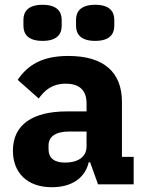

<svg xmlns="http://www.w3.org/2000/svg" viewBox="-20 -771 609 803"><path d="M158 -600C218 -600 238 -628 238 -663V-688C238 -723 218 -751 158 -751C98 -751 78 -723 78 -688V-663C78 -628 98 -600 158 -600ZM378 -600C438 -600 458 -628 458 -663V-688C458 -723 438 -751 378 -751C318 -751 298 -723 298 -688V-663C298 -628 318 -600 378 -600ZM390 0H539V-115H490V-345C490 -469 414 -537 266 -537C156 -537 96 -499 54 -437L142 -359C165 -391 196 -421 255 -421C317 -421 342 -389 342 -338V-305H259C120 -305 34 -252 34 -141C34 -50 92 12 197 12C277 12 335 -24 351 -92H357ZM252 -91C208 -91 183 -109 183 -147V-162C183 -200 213 -221 270 -221H342V-159C342 -111 301 -91 252 -91Z"/></svg>

Font: Braiins Sans
Style: Bold
Weight: 700
Designer: Mike Abbink, Paul van der Laan, Pieter van Rosmalen, Jiri Chlebus, Lubos Buracinsky
Foundry: Bold Monday, Sudetype
Version: Version 1.000;hotconv 1.0.109;makeotfexe 2.5.65596